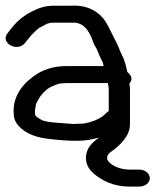

<svg xmlns="http://www.w3.org/2000/svg" viewBox="-34 -505 605 690"><path d="M338.4 -267.5H203.7C159.6 -267.5 123.8 -255.1 98.3 -238.8C52.6 -209.5 8.3 -160.7 15.6 -92.4C16.4 -84.3 17.9 -74.5 23.3 -65.6C43.7 -32.3 84.7 -12.8 135.1 -6.6C171.7 -2.2 212.4 2.4 258 0.5C281.9 -0.5 297.7 -4.7 312.1 -8.1C316.2 -9 317.9 -9.7 321.9 -10.9C305.8 1.6 284.3 16.9 277.1 44.5C268.5 77.9 284 103.9 305.1 120.8C333.5 143.5 372.5 165.5 431.2 165.5H466.2C487 165.5 504.3 152.7 504.3 135.5C504.3 119 488.2 104.5 466.2 104.5H431.2C393.6 104.5 357.4 86.4 350.6 65.7C351.2 51.4 355.9 46.8 367.8 38.4C394.4 19.5 433.1 -15 433.1 -58V-184C433.1 -190.8 432.5 -196.3 430.9 -204.4C446 -221.8 435.4 -237.2 423.6 -246.2C419.2 -264.6 416 -284.5 404.4 -306.8C396.9 -321.2 390.8 -341.4 380.5 -360.1C369.2 -380.4 359.5 -404.7 345.2 -427.6C325.9 -458.5 284.2 -488.4 223 -484.5H158.7C123 -484.5 98.8 -472.8 80.4 -463.6C46.2 -446.5 22.6 -424.4 1.6 -396.5L-8.5 -383.4C-31.9 -350.6 27.4 -316.4 55.5 -350.2L66.9 -364.3C79.6 -380.8 82 -381.7 96.7 -396.7L106.2 -404.3L119.9 -411.6C135.2 -419.8 139.7 -423.5 158.7 -423.5H226.2C230.8 -423.5 233.5 -424.2 241.4 -422.8C269.1 -417.3 284.3 -394.8 296.3 -366.3L301.3 -352.3C303.8 -345.1 307.2 -339.5 311 -333.4C315.9 -325.5 317.8 -318.1 323.9 -304C328.9 -292.4 336.8 -279.9 336.8 -275C336.8 -272.4 337.8 -269.9 338.4 -267.5ZM228.2 -59.5 203.9 -61.4C166.9 -64.1 127 -65.9 112.5 -75.6C100 -83.9 91.8 -87.4 91.8 -96C91.8 -99.9 90.8 -102.7 91.7 -108.4L94.2 -124.3C95.4 -132.3 98.6 -138.9 102.7 -145.4L111.2 -159.1C122.5 -174.7 137.1 -188.4 155.7 -195.8L173.2 -202.8C177.9 -204.7 192.9 -206.5 203.7 -206.5H343.7C347.4 -206.5 350 -206.5 353.7 -206.4C355.2 -198.9 356.8 -190.4 356.8 -184V-106.2L347.6 -98.8C347.2 -98.5 346.5 -97.8 346 -97.3C334.1 -84 312.5 -72.4 289.1 -66L271.6 -61.9C268.3 -61.2 263.7 -60.5 256.2 -60.5C246.4 -60.5 237.8 -59.5 228.2 -59.5Z"/></svg>

Font: CiSf OpenHand
Style: BdExt
Weight: 400
Foundry: Cannot Into Space Fonts
Version: Version 0.7892